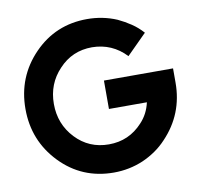

<svg xmlns="http://www.w3.org/2000/svg" viewBox="-80 -796 924 892"><g transform="rotate(-10 382.0 -350.0)"><path d="M387 -712Q238 -712 136 -607Q33 -501 33 -350Q33 -200 135 -94Q237 12 387 12Q460 12 526 -16Q558 -30 587 -50Q616 -70 640 -96Q741 -202 741 -350V-417H415V-283H594Q588 -256 576 -233Q564 -210 546 -191Q482 -121 387 -121Q293 -121 230 -188Q167 -255 167 -350Q167 -445 230 -511Q293 -579 387 -579Q482 -578 547 -509L641 -603Q617 -630 588 -649.5Q559 -669 527 -684Q494 -698 459 -705Q424 -712 387 -712Z"/></g></svg>

Font: Unageo
Style: Bold
Weight: 700
Designer: Richard Sepsi
Foundry: Richard Sepsi
Version: Version 2.000